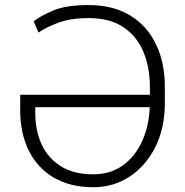

<svg xmlns="http://www.w3.org/2000/svg" viewBox="-20 -741 740 770"><path d="M354.5 9.8Q262.2 9.8 196.5 -28.3Q130.9 -66.4 95.9 -136Q61 -205.6 61 -300.8V-360.8H581.1V-393.1Q581.1 -469.2 555.7 -531.7Q530.3 -594.2 475.8 -631.3Q421.4 -668.5 334.5 -668.5Q266.6 -668.5 217.5 -651.1Q168.5 -633.8 134.3 -610.4L115.2 -655.8Q141.6 -676.8 193.1 -698.7Q244.6 -720.7 334.5 -720.7Q433.6 -720.7 502 -679Q570.3 -637.2 605.7 -563.2Q641.1 -489.3 641.1 -393.1V-328.1Q641.1 -228 603.3 -152.1Q565.4 -76.2 500.5 -33.2Q435.5 9.8 354.5 9.8ZM354.5 -42Q423.3 -42 472.9 -77.9Q522.5 -113.8 550 -174.8Q577.6 -235.8 580.6 -311H121.6V-285.2Q121.6 -217.8 146.7 -162.6Q171.9 -107.4 223.4 -74.7Q274.9 -42 354.5 -42Z"/></svg>

Font: Vazirmatn UI FD ExtraLight
Style: Regular
Weight: 200
Designer: Saber Rastikerdar
Foundry: Saber Rastikerdar
Version: Version 33.003